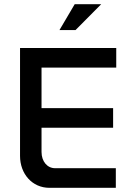

<svg xmlns="http://www.w3.org/2000/svg" viewBox="-20 -900 640 920"><path d="M76 -670V-153C76 -67 134 0 217 0H535V-94H244C206 -94 179 -127 179 -172V-288H522V-382H179V-576H537V-670ZM265 -756H342L465 -880H338Z"/></svg>

Font: LT Wave Mono Medium
Style: Regular
Weight: 500
Designer: Daniel Lyons
Version: Version 2.5 (Glyphs App)